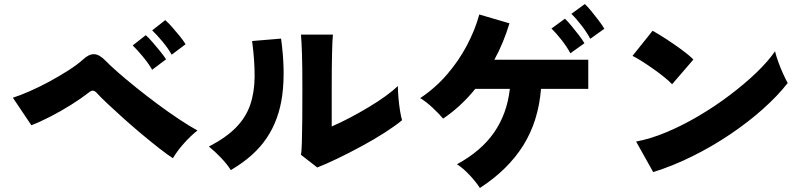

<svg xmlns="http://www.w3.org/2000/svg" viewBox="-20 -876 4040 955"><path d="M840 -89Q812 -107 770.5 -139.5Q729 -172 683 -210.5Q637 -249 593 -288.5Q549 -328 514 -361Q479 -394 462 -413Q452 -424 443 -425Q434 -426 422 -416Q385 -387 334 -355Q283 -323 230.5 -296Q178 -269 136 -253L44 -390Q79 -401 127 -422Q175 -443 225 -470Q275 -497 319.5 -525.5Q364 -554 393 -580Q423 -608 449 -606.5Q475 -605 506 -573Q527 -551 567 -516Q607 -481 658 -440Q709 -399 763.5 -358.5Q818 -318 870 -283.5Q922 -249 962 -227Q928 -200 895 -163Q862 -126 840 -89ZM834 -604Q816 -636 788 -669.5Q760 -703 737 -725L802 -776Q816 -764 835.5 -742Q855 -720 874 -696.5Q893 -673 903 -656ZM737 -529Q719 -560 691 -594Q663 -628 640 -650L705 -701Q719 -689 738.5 -666.5Q758 -644 777 -620.5Q796 -597 806 -581Z M1558 -43 1477 -106Q1480 -121 1481.5 -167.5Q1483 -214 1483.5 -284.5Q1484 -355 1484 -441Q1484 -547 1482 -608.5Q1480 -670 1477 -704H1636Q1633 -678 1631.5 -608Q1630 -538 1630 -449V-247Q1672 -265 1719.5 -290Q1767 -315 1813 -342.5Q1859 -370 1897 -397.5Q1935 -425 1959 -448Q1959 -423 1962 -388.5Q1965 -354 1970 -323.5Q1975 -293 1980 -278Q1946 -250 1893 -216Q1840 -182 1779 -149Q1718 -116 1660 -88Q1602 -60 1558 -43ZM1128 -30Q1110 -59 1079 -91.5Q1048 -124 1019 -147Q1104 -191 1153.5 -241.5Q1203 -292 1224.5 -354.5Q1246 -417 1246.5 -495Q1247 -573 1234 -672L1378 -684Q1400 -525 1384 -403Q1368 -281 1306.5 -189.5Q1245 -98 1128 -30Z M2367 59Q2347 28 2315 -6Q2283 -40 2253 -59Q2373 -124 2437.5 -217Q2502 -310 2516 -434H2344Q2273 -346 2184 -286Q2164 -310 2132 -340Q2100 -370 2070 -388Q2144 -437 2202.5 -504.5Q2261 -572 2302 -649.5Q2343 -727 2364 -804L2514 -760Q2485 -663 2439 -579H2906V-434H2671Q2658 -273 2582.5 -152.5Q2507 -32 2367 59ZM2916 -683Q2899 -715 2872 -750Q2845 -785 2822 -807L2889 -856Q2902 -844 2921 -821Q2940 -798 2958 -774Q2976 -750 2986 -733ZM2817 -611Q2800 -643 2773 -677.5Q2746 -712 2723 -734L2790 -783Q2803 -771 2822 -748Q2841 -725 2859 -701.5Q2877 -678 2887 -661Z M3229 -20 3144 -172Q3215 -185 3295 -218.5Q3375 -252 3455.5 -299.5Q3536 -347 3609.5 -402.5Q3683 -458 3741.5 -514Q3800 -570 3835 -621Q3840 -599 3851 -568.5Q3862 -538 3875 -509.5Q3888 -481 3898 -463Q3848 -399 3774.5 -333.5Q3701 -268 3612 -208Q3523 -148 3425.5 -99.5Q3328 -51 3229 -20ZM3323 -457Q3309 -472 3285 -491.5Q3261 -511 3232 -531.5Q3203 -552 3175 -570Q3147 -588 3126 -598L3226 -723Q3255 -707 3293.5 -682Q3332 -657 3369 -630Q3406 -603 3429 -580Z"/></svg>

Font: Zen Kaku Gothic New Black
Style: Regular
Weight: 900
Designer: Yoshimichi Ohira
Foundry: Positype
Version: Version 1.001